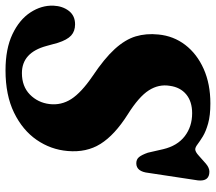

<svg xmlns="http://www.w3.org/2000/svg" viewBox="-62 -690 764 679"><g transform="rotate(-90 319.5 -351.0)"><path d="M292.5 11.5Q250 11.5 221.8 3.5Q193.5 -4.5 176 -15.2Q158.5 -26 148 -34Q137.5 -42 130.5 -42Q121.5 -42 108 -29.5Q94.5 -17 79.8 -4.5Q65 8 51.5 8Q16.5 8 20.5 -32L47 -207Q51.5 -250.5 81 -250.5Q95 -250.5 103 -240.8Q111 -231 118.5 -209.5L131 -155Q143 -105 177 -79Q211 -53 258 -53Q299.5 -53 324.8 -74Q350 -95 355 -132Q361.5 -171 339 -206.2Q316.5 -241.5 253.5 -281Q181 -327 149.8 -376.8Q118.5 -426.5 124.5 -493.5Q129.5 -553 163.8 -602.8Q198 -652.5 260 -682.8Q322 -713 409.5 -713Q486 -713 537.5 -688.5Q589 -664 614.5 -625Q640 -586 638.5 -543.5Q637 -511 620 -489Q603 -467 572.5 -467Q548 -467 532.8 -481Q517.5 -495 507 -528L496 -568Q472.5 -655 400 -655Q353 -655 324.2 -626.8Q295.5 -598.5 290.5 -557.5Q285.5 -516 308.2 -480.5Q331 -445 389.5 -405Q451.5 -363.5 485 -326.8Q518.5 -290 529.8 -252.8Q541 -215.5 536.5 -172.5Q531.5 -119 499.8 -77.5Q468 -36 414.8 -12.2Q361.5 11.5 292.5 11.5Z"/></g></svg>

Font: Fraunces 72pt S050
Style: Bold Italic
Weight: 700
Italic angle: -16°
Version: Version 1.000; ttfautohint (v1.8.3)